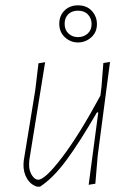

<svg xmlns="http://www.w3.org/2000/svg" viewBox="-20 -688 494 719"><path d="M272 -668Q305 -668 324 -647Q343 -626 343 -598Q343 -567 321.5 -548Q300 -529 272 -529Q244 -529 223 -548.5Q202 -568 202 -599Q202 -629 221.5 -648.5Q241 -668 272 -668ZM272 -648Q249 -648 235.5 -634.5Q222 -621 222 -599Q222 -576 236.5 -562.5Q251 -549 272 -549Q293 -549 308 -562Q323 -575 323 -598Q323 -619 309.5 -633.5Q296 -648 272 -648ZM149 -455 90 -90 89 -75Q88 -50 99 -32.5Q110 -15 123 -15Q149 -15 213.5 -100Q278 -185 356 -330L360 -362L367 -452L392 -456L346 -106L337 0L312 4L348 -267H343Q278 -155 228.5 -88Q179 -21 130 11H119Q95 4 81 -19.5Q67 -43 68 -74L69 -87L112 -350L124 -451Z"/></svg>

Font: Alegreya Sans SC Thin
Style: Italic
Weight: 100
Italic angle: -7°
Designer: Juan Pablo del Peral
Foundry: Huerta Tipografica
Version: Version 2.007